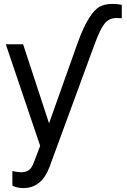

<svg xmlns="http://www.w3.org/2000/svg" viewBox="-20 -752 653 990"><path d="M467.8 -523.9 234.9 109.9Q194.3 217.8 100.1 217.8Q67.9 217.8 43.9 205.1V129.9Q73.2 136.2 87.9 136.2Q114.3 136.2 129.4 124.5Q144.5 113.3 154.8 85L187 0L9.8 -523.9H99.1L232.9 -116.2L377.9 -523.9Q408.7 -610.4 438.5 -657.7Q467.3 -703.6 494.6 -717.8Q521.5 -731.9 559.1 -731.9Q586.9 -731.9 607.9 -727.1V-658.2Q602.1 -658.2 595.7 -658.4Q589.4 -658.7 585.9 -658.9Q582.5 -659.2 581.1 -659.2Q543 -659.2 520 -631.3Q496.6 -602.5 467.8 -523.9Z"/></svg>

Font: Miedinger*
Style: Book
Weight: 400
Version: Version 001.000